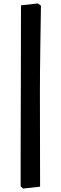

<svg xmlns="http://www.w3.org/2000/svg" viewBox="-20 -827 357 1116"><path d="M100 256Q100 198 100 40.5Q100 -117 101 -276L102 -796L200 -807L218 -794Q217 -739 214.5 -567Q212 -395 212 -291L213 258L114 269Z"/></svg>

Font: Alegreya SC ExtraBold
Style: Regular
Weight: 800
Designer: Juan Pablo del Peral
Foundry: Huerta Tipografica
Version: Version 2.007; ttfautohint (v1.6)